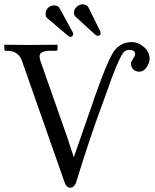

<svg xmlns="http://www.w3.org/2000/svg" viewBox="-20 -852 713 884"><path d="M189.9 -789.1Q189.9 -803.2 200.4 -815.2Q210.9 -827.1 231 -827.1Q246.1 -827.1 253.9 -814.9L313.5 -706.1Q317.4 -699.2 316.9 -694.8Q316.9 -689 312.5 -685.5Q308.1 -682.1 304.2 -682.1Q299.3 -682.1 295.9 -685.1L196.8 -769Q189.9 -775.9 189.9 -789.1ZM320.8 -793.9Q320.8 -810.1 333.5 -821Q346.2 -832 358.9 -832Q377.9 -832 386.2 -819.8L440.4 -710Q442.9 -705.1 442.9 -699.2Q442.9 -687 430.2 -687Q424.3 -687 416 -694.3L328.1 -774.9Q320.8 -780.8 320.8 -793.9ZM586.9 -658.2Q617.7 -658.2 643.3 -635Q668.9 -611.8 668.9 -582Q668.9 -562 655 -542Q641.1 -522 622.1 -522Q604 -522 593.5 -532.5Q583 -543 583 -560.1Q583 -567.9 592.5 -581.5Q602.1 -595.2 602.1 -602.1Q602.1 -622.1 574.2 -622.1Q560.1 -622.1 549.6 -611.6Q539.1 -601.1 517.1 -549.6Q495.1 -498 458 -391.1Q395 -223.1 330.1 -11.2Q321.3 11.7 303.2 12.2Q286.1 12.2 277.8 -11.2L81.1 -571.8Q64.9 -617.7 14.2 -618.2H7.8Q0 -618.2 0 -626V-645L2 -646Q80.1 -645 119.1 -645L243.2 -646L245.1 -645V-626Q245.1 -618.2 236.8 -618.2H210Q162.1 -618.2 162.1 -591.8Q162.1 -587.9 166 -571.8L291 -215.8L319.8 -127.9L415 -401.9Q469.2 -557.6 499.5 -607.9Q529.8 -658.2 586.9 -658.2Z"/></svg>

Font: Linux Libertine Capitals
Style: Small Caps
Weight: 400
Designer: Philipp H. Poll
Foundry: Philipp H. Poll
Version: Version 5.1.3